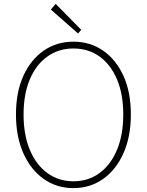

<svg xmlns="http://www.w3.org/2000/svg" viewBox="-20 -953 754 986"><path d="M357 13Q271 13 204.5 -34Q138 -81 100 -166Q62 -251 62 -365Q62 -480 100 -563.5Q138 -647 204.5 -693Q271 -739 357 -739Q443 -739 509.5 -693Q576 -647 614 -563.5Q652 -480 652 -365Q652 -251 614 -166Q576 -81 509.5 -34Q443 13 357 13ZM357 -22Q434 -22 491.5 -64.5Q549 -107 581 -184Q613 -261 613 -365Q613 -469 581 -545Q549 -621 491.5 -662.5Q434 -704 357 -704Q281 -704 223 -662.5Q165 -621 133 -545Q101 -469 101 -365Q101 -261 133 -184Q165 -107 223 -64.5Q281 -22 357 -22ZM381 -781 241 -904 266 -933 397 -800Z"/></svg>

Font: Noto Sans TC
Style: Regular
Weight: 100
Designer: Ryoko NISHIZUKA 西塚涼子 (kana, bopomofo & ideographs); Paul D. Hunt (Latin, Greek & Cyrillic); Sandoll Communications 산돌커뮤니
Foundry: Adobe
Version: Version 2.004;hotconv 1.0.118;makeotfexe 2.5.65603